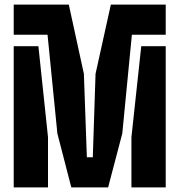

<svg xmlns="http://www.w3.org/2000/svg" viewBox="-20 -820 785 840"><path d="M292 0 231 -236 188 -668H40V-800H281L347 -497L360 -132H386L398 -497L465 -800H705V-668H557L515 -236L453 0ZM40 0V-618H148L190 -220V0ZM555 0V-220L598 -618H705V0Z"/></svg>

Font: Big Shoulders Stencil Display Black
Style: Regular
Weight: 900
Designer: Patric King
Foundry: XO Type Co
Version: Version 1.000